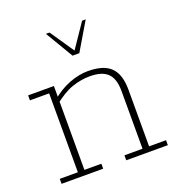

<svg xmlns="http://www.w3.org/2000/svg" viewBox="-114 -703 740 798"><g transform="rotate(-20 256.0 -304.0)"><path d="M24 0V-22H104V-371H19V-393H133V-341L121 -336Q159 -369 202.5 -386Q246 -403 286 -403Q356 -403 387.5 -371.5Q419 -340 419 -273V-22H494V0H310V-22H390V-278Q390 -331 365.5 -355.5Q341 -380 286 -380Q248 -380 208 -366.5Q168 -353 118 -312L133 -335V-22H208V0ZM249 -485 176 -608H192L264 -502L336 -608H352L279 -485Z"/></g></svg>

Font: Rokkitt Thin
Style: Regular
Weight: 250
Version: Version 3.103